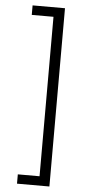

<svg xmlns="http://www.w3.org/2000/svg" viewBox="-61 -841 439 986"><g transform="rotate(5 158.5 -347.5)"><path d="M233 112H66V64H178V-758H66V-807H233Z"/></g></svg>

Font: Trujillo Light
Style: Regular
Weight: 300
Designer: Fira Sans original fonts by bBox Type GmbH, Carrois Corporate GbR, & Edenspiekermann AG / Changes by Cristiano Sobral
Foundry: Fira Sans original fonts by bBox Type GmbH, Carrois Corporate GbR, & Edenspiekermann AG / Changes by Cristiano Sobral
Version: Version 4.301;July 28, 2020;FontCreator 13.0.0.2655 64-bit